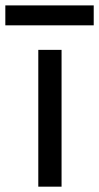

<svg xmlns="http://www.w3.org/2000/svg" viewBox="-59 -697 370 717"><path d="M-39.1 -602.5Q-39.1 -621.1 -39.1 -676.8Q43.9 -676.8 291 -676.8Q291 -658.2 291 -602.5Q209 -602.5 -39.1 -602.5ZM84 0Q84 -127.9 84 -510.7Q105.5 -510.7 170.9 -510.7Q170.9 -382.8 170.9 0Q149.4 0 84 0Z"/></svg>

Font: Overpass
Style: Regular
Weight: 400
Designer: Delve Withrington, Thomas Jockin
Version: Version 3.000;DELV;Overpass; ttfautohint (v1.5)